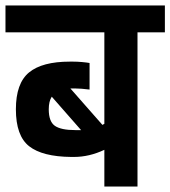

<svg xmlns="http://www.w3.org/2000/svg" viewBox="-30 -681 622 701"><path d="M572 -661V-563H472V0H351V-134Q296 -108 240 -108H230Q125 -109 76.5 -147Q28 -185 28 -282Q28 -377 76 -416.5Q124 -456 225 -456H237Q252 -456 269 -454.5Q286 -453 297 -451V-354Q265 -358 245 -358H233H227L344 -225L351 -229V-563H-10V-661ZM254 -206H266L159 -328Q148 -311 148 -282Q148 -237 170.5 -221.5Q193 -206 245 -206Z"/></svg>

Font: Biryani
Style: Bold
Weight: 700
Designer: Dan Reynolds and Mathieu Reguer
Foundry: Dan Reynolds and Mathieu Reguer
Version: Version 1.004; ttfautohint (v1.1) -l 5 -r 5 -G 72 -x 0 -D la